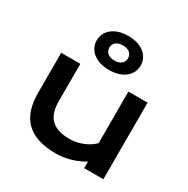

<svg xmlns="http://www.w3.org/2000/svg" viewBox="-197 -1066 1227 1252"><g transform="rotate(30 417.0 -440.5)"><path d="M90.3 -274.9C90.3 -93.8 176.3 9.8 387.2 9.8C451.2 9.8 525.4 -7.3 596.2 -49.3V0H740.7V-576.7H596.2V-188.5C557.1 -147 484.9 -116.7 418 -116.7C277.3 -116.7 234.4 -188.5 234.4 -295.4V-576.7H90.3ZM415.5 -635.3C519 -635.3 581.1 -690.9 581.1 -763.2C581.1 -835.4 519 -891.1 415.5 -891.1C312 -891.1 250 -835.4 250 -763.2C250 -690.9 312 -635.3 415.5 -635.3ZM415.5 -706.1C370.6 -706.1 345.2 -730 345.2 -763.2C345.2 -796.9 370.6 -819.8 415.5 -819.8C460.4 -819.8 485.8 -796.9 485.8 -763.2C485.8 -730 460.4 -706.1 415.5 -706.1Z"/></g></svg>

Font: Krona One
Style: Regular
Weight: 400
Designer: Yvonne Schüttler
Foundry: Yvonne Schüttler
Version: Version 1.002